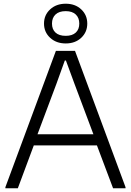

<svg xmlns="http://www.w3.org/2000/svg" viewBox="-20 -1014 705 1034"><path d="M9 -6 281 -740H384L656 -6V0H589L502 -231H162L76 0H9ZM483 -291 381 -563 335 -688H329L284 -563L182 -291ZM334 -780Q283 -780 250 -810.5Q217 -841 217 -887Q217 -933 250 -963.5Q283 -994 334 -994Q385 -994 417.5 -963.5Q450 -933 450 -887Q450 -841 417.5 -810.5Q385 -780 334 -780ZM334 -821Q369 -821 388 -838.5Q407 -856 407 -887Q407 -918 388 -936Q369 -954 334 -954Q298 -954 279 -936Q260 -918 260 -887Q260 -856 279 -838.5Q298 -821 334 -821Z"/></svg>

Font: Encode Sans Normal
Style: Light
Weight: 300
Designer: Pablo Impallari, Andres Torresi
Foundry: Pablo Impallari, Andres Torresi
Version: Version 1.000; ttfautohint (v1.00) -l 8 -r 50 -G 200 -x 14 -